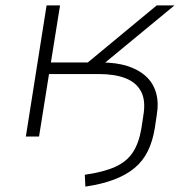

<svg xmlns="http://www.w3.org/2000/svg" viewBox="-20 -507 696 713"><path d="M297 186 295 142Q365 132 408 112.5Q451 93 473.5 58.5Q496 24 505 -30L512 -76Q522 -133 504 -167Q486 -201 446 -216.5Q406 -232 348 -232H162L125 0H76L153 -487H203L169 -275H306L562 -487H628L348 -256L355 -275Q411 -275 452.5 -262Q494 -249 521.5 -224Q549 -199 559.5 -162.5Q570 -126 562 -79L555 -32Q547 18 528.5 55Q510 92 479 117.5Q448 143 403 160Q358 177 297 186Z"/></svg>

Font: Nunito Sans 10pt Expanded ExtraLight
Style: Italic
Weight: 250
Width: 7
Italic angle: -9°
Designer: Vernon Adams
Foundry: Vernon Adams
Version: Version 3.101;gftools[0.9.27]